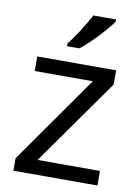

<svg xmlns="http://www.w3.org/2000/svg" viewBox="-86 -824 642 882"><g transform="rotate(10 235.0 -383.0)"><path d="M383 -756V-766H277C254 -721 211 -655 182 -618V-606H240C287 -642 358 -719 383 -756ZM431 0V-68H140L424 -470V-536H56V-468H327L39 -58V0Z"/></g></svg>

Font: Noto Sans Bengali
Style: Regular
Weight: 400
Designer: Jelle Bosma - Monotype Design Team
Foundry: Monotype Imaging Inc.
Version: Version 2.003